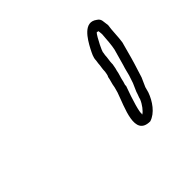

<svg xmlns="http://www.w3.org/2000/svg" viewBox="-71 -716 361 361"><g transform="rotate(-45 110.0 -535.5)"><path d="M143 -512C133 -483 106 -430 148 -430C165 -435 178 -454 184 -471C185 -474 186 -478 187 -482C190 -488 192 -494 195 -500L200 -516C202 -523 205 -531 207 -539L216 -572C218 -584 218 -603 220 -614C218 -625 220 -631 212 -636C191 -652 174 -623 165 -606C161 -598 157 -591 157 -583L156 -576C156 -571 154 -564 154 -556C153 -551 153 -548 151 -545C150 -538 147 -531 146 -523C145 -519 144 -515 143 -512ZM147 -451C145 -455 153 -482 163 -509V-510V-512C163 -513 165 -517 166 -523C167 -528 170 -535 171 -542C173 -548 173 -552 174 -556V-557V-558C174 -564 176 -572 176 -578L177 -584V-585C178 -588 179 -591 183 -599C188 -608 192 -617 196 -620C197 -619 197 -619 198 -619H199C199 -618 200 -614 200 -610C199 -596 198 -582 196 -573L187 -541C184 -532 183 -526 181 -519L176 -504L169 -488L168 -485L167 -482C167 -481 165 -478 164 -473C160 -463 152 -453 147 -450C145 -450 147 -451 147 -451Z"/></g></svg>

Font: Scribbler
Style: ClrIta
Weight: 400
Designer: Mew Too
Foundry: Cannot Into Space Fonts
Version: Version 1.001